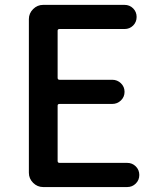

<svg xmlns="http://www.w3.org/2000/svg" viewBox="-20 -756 640 776"><path d="M154.3 0Q130.9 0 113.8 -17.1Q96.7 -34.2 96.7 -57.6V-678.7Q96.7 -702.1 113.8 -719.2Q130.9 -736.3 154.3 -736.3H483.4Q503.9 -736.3 518.1 -722.2Q532.2 -708 532.2 -687.5Q532.2 -667 518.1 -652.8Q503.9 -638.7 483.4 -638.7H220.7Q212.9 -638.7 212.9 -631.8V-441.4Q212.9 -433.6 220.7 -433.6H433.6Q454.1 -433.6 468.8 -419.4Q483.4 -405.3 483.4 -384.8Q483.4 -364.3 468.8 -350.1Q454.1 -335.9 433.6 -335.9H220.7Q212.9 -335.9 212.9 -329.1V-105.5Q212.9 -97.7 220.7 -97.7H494.1Q514.6 -97.7 528.8 -83.5Q543 -69.3 543 -48.8Q543 -28.3 528.8 -14.2Q514.6 0 494.1 0Z"/></svg>

Font: Gen Jyuu Gothic P Medium
Style: Regular
Weight: 500
Designer: [Source Han Sans]
Ryoko NISHIZUKA  (kana & ideographs); Paul D. Hunt (Latin, Greek & Cyrillic); Wenlong ZHANG  (bopomofo
Version: Version 1.002.20150607